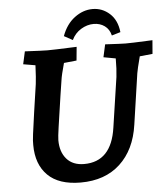

<svg xmlns="http://www.w3.org/2000/svg" viewBox="-60 -958 900 1027"><g transform="rotate(-5 390.0 -444.5)"><path d="M96 -207Q95 -225 100 -265Q105 -305 116 -381L138 -531Q142 -561 145 -631L80 -642L95 -710Q193 -705 215 -705Q250 -705 346 -709L373 -710L366 -637L298 -630Q280 -565 277 -541L264 -457Q247 -342 239.5 -290Q232 -238 232 -221Q232 -158 265 -120Q298 -82 359 -82Q505 -82 531 -262L571 -531Q576 -572 576 -630L511 -642L526 -710Q616 -705 635 -705Q669 -705 755 -709L780 -710L774 -637L705 -630Q687 -561 684 -541L644 -268Q625 -135 544 -60Q463 15 332 15Q215 15 155.5 -44Q96 -103 96 -207ZM475 -904Q527 -904 566.5 -868.5Q606 -833 613 -768L566 -754Q558 -788 533 -806Q508 -824 474 -824Q439 -824 406 -804Q373 -784 356 -748L310 -773Q333 -836 378.5 -870Q424 -904 475 -904Z"/></g></svg>

Font: Andada Pro ExtraBold
Style: Italic
Weight: 800
Italic angle: -6.99998°
Designer: Carolina Giovagnoli
Foundry: Huerta Tipografica
Version: Version 3.005; ttfautohint (v1.8.4)